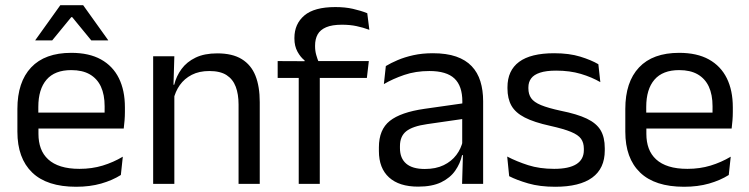

<svg xmlns="http://www.w3.org/2000/svg" viewBox="-20 -703 2864 734"><path d="M271 11Q159.5 11 103 -43.5Q46.5 -98 46.5 -199.5V-286.5Q46.5 -389.5 99 -445.2Q151.5 -501 252.5 -501Q320.5 -501 366 -475.8Q411.5 -450.5 434.5 -404Q457.5 -357.5 457.5 -293V-275Q457.5 -259 456.2 -243Q455 -227 453 -211.5H378.5Q379.5 -235.5 379.8 -257Q380 -278.5 380 -296.5Q380 -341 365.8 -371.8Q351.5 -402.5 323.2 -418.8Q295 -435 252.5 -435Q189.5 -435 158 -398.5Q126.5 -362 126.5 -294V-247.5L127 -237.5V-191Q127 -160.5 136 -136Q145 -111.5 164.2 -93.8Q183.5 -76 213.2 -66.8Q243 -57.5 284 -57.5Q331.5 -57.5 372.5 -70Q413.5 -82.5 449.5 -104L442 -34Q409.5 -13.5 366.5 -1.2Q323.5 11 271 11ZM89 -211.5V-272.5H436V-211.5ZM210.5 -683H298L393.5 -549.5V-548.5H329L256 -637.5H252.5L179.5 -548.5H115V-549.5Z M892 0V-303.5Q892 -343 881.2 -371.5Q870.5 -400 846.2 -415.8Q822 -431.5 780 -431.5Q741.5 -431.5 713.2 -417Q685 -402.5 667.5 -377.8Q650 -353 643 -321.5L628.5 -379H646Q654 -412 674 -439.2Q694 -466.5 727.8 -482.8Q761.5 -499 810.5 -499Q868.5 -499 904.2 -477Q940 -455 956.5 -413.8Q973 -372.5 973 -312.5V0ZM565.5 0V-488H646.5L643 -371L646.5 -366.5V0Z M1262 -676Q1299.5 -676 1329.2 -669.2Q1359 -662.5 1384 -652.5L1392 -589Q1367.5 -598 1342.8 -603.2Q1318 -608.5 1287 -608.5Q1249.5 -608.5 1226.8 -598.8Q1204 -589 1194.2 -571.2Q1184.5 -553.5 1184.5 -528.5V-526Q1184.5 -508.5 1189 -492.8Q1193.5 -477 1199 -464L1144.5 -462V-472Q1129 -484 1117.2 -505.5Q1105.5 -527 1105.5 -555.5V-558Q1105.5 -611.5 1143.5 -643.8Q1181.5 -676 1262 -676ZM1122 0V-444.5H1202.5V0ZM1041.5 -405V-469.5L1153 -469L1186 -469.5H1390L1382.5 -405Z M1746.5 0 1750 -118.5 1747 -131V-286.5L1747.5 -315Q1747.5 -374.5 1717.2 -403Q1687 -431.5 1621.5 -431.5Q1569 -431.5 1525.2 -416.5Q1481.5 -401.5 1447.5 -381.5L1455 -450.5Q1474 -462 1500.2 -473.2Q1526.5 -484.5 1560.2 -492Q1594 -499.5 1634.5 -499.5Q1687 -499.5 1723.8 -486.8Q1760.5 -474 1783.2 -450Q1806 -426 1816.5 -392Q1827 -358 1827 -316V0ZM1578.5 10.5Q1506 10.5 1467.2 -24.8Q1428.5 -60 1428.5 -125.5V-140Q1428.5 -207.5 1470.2 -240.8Q1512 -274 1603 -287L1757.5 -309L1762 -250L1613 -228.5Q1557 -220.5 1533 -201.2Q1509 -182 1509 -144.5V-136.5Q1509 -98 1532.8 -77.5Q1556.5 -57 1604 -57Q1646 -57 1676 -71.5Q1706 -86 1724.5 -110.5Q1743 -135 1749.5 -165L1762 -110H1746.5Q1739.5 -78 1720.2 -50.5Q1701 -23 1666.5 -6.2Q1632 10.5 1578.5 10.5Z M2102.5 11Q2043.5 11 1999.5 -1.8Q1955.5 -14.5 1926.5 -29.5L1919 -104.5Q1955.5 -85.5 1999.2 -71.5Q2043 -57.5 2098.5 -57.5Q2155 -57.5 2183.5 -75.5Q2212 -93.5 2212 -129V-134.5Q2212 -157.5 2201.2 -172.5Q2190.5 -187.5 2162.5 -199Q2134.5 -210.5 2083 -222Q2021.5 -235.5 1986 -253.8Q1950.5 -272 1935.2 -299Q1920 -326 1920 -365V-369.5Q1920 -433.5 1964.5 -466.5Q2009 -499.5 2098.5 -499.5Q2156 -499.5 2198.2 -486.5Q2240.5 -473.5 2267.5 -457.5L2275 -389Q2242.5 -408 2200.5 -420.5Q2158.5 -433 2106 -433Q2068 -433 2044.5 -425.2Q2021 -417.5 2010.5 -403.2Q2000 -389 2000 -369V-365Q2000 -343 2010.5 -327.8Q2021 -312.5 2048.2 -301.2Q2075.5 -290 2124 -279.5Q2186.5 -267 2223.2 -249.5Q2260 -232 2276 -205.2Q2292 -178.5 2292 -136.5V-128Q2292 -59 2244 -24Q2196 11 2102.5 11Z M2595 11Q2483.5 11 2427 -43.5Q2370.5 -98 2370.5 -199.5V-286.5Q2370.5 -389.5 2423 -445.2Q2475.5 -501 2576.5 -501Q2644.5 -501 2690 -475.8Q2735.5 -450.5 2758.5 -404Q2781.5 -357.5 2781.5 -293V-275Q2781.5 -259 2780.2 -243Q2779 -227 2777 -211.5H2702.5Q2703.5 -235.5 2703.8 -257Q2704 -278.5 2704 -296.5Q2704 -341 2689.8 -371.8Q2675.5 -402.5 2647.2 -418.8Q2619 -435 2576.5 -435Q2513.5 -435 2482 -398.5Q2450.5 -362 2450.5 -294V-247.5L2451 -237.5V-191Q2451 -160.5 2460 -136Q2469 -111.5 2488.2 -93.8Q2507.5 -76 2537.2 -66.8Q2567 -57.5 2608 -57.5Q2655.5 -57.5 2696.5 -70Q2737.5 -82.5 2773.5 -104L2766 -34Q2733.5 -13.5 2690.5 -1.2Q2647.5 11 2595 11ZM2413 -211.5V-272.5H2760V-211.5Z"/></svg>

Font: Anek Telugu
Style: Regular
Weight: 400
Designer: Omkar Bhoir (Telugu), Yesha Goshar (Latin)
Foundry: Ek Type
Version: Version 1.003